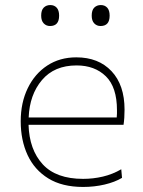

<svg xmlns="http://www.w3.org/2000/svg" viewBox="-20 -731 568 760"><path d="M309 9Q226 9 171.2 -24.8Q116.5 -58.5 89.2 -117.2Q62 -176 62 -251Q62 -324.5 89.8 -381.8Q117.5 -439 167 -471.5Q216.5 -504 282 -504Q370 -504 421.5 -449.2Q473 -394.5 473 -297Q473 -262.5 469 -237H93Q96 -138.5 149 -80.8Q202 -23 309 -23Q349 -23 387.2 -32Q425.5 -41 460 -61L463 -27Q434.5 -10 394 -0.5Q353.5 9 309 9ZM283 -472Q195 -472 146 -414Q97 -356 93.5 -266H442Q443 -273.5 443 -281Q443 -288 443 -295Q443 -386 399 -429Q355 -472 283 -472ZM378 -628Q363 -628 353 -638.5Q343 -649 343 -669Q343 -691 353.2 -701Q363.5 -711 379 -711Q395 -711 404.5 -700.5Q414 -690 414 -669Q414 -628 378 -628ZM178 -628Q163 -628 153 -638.5Q143 -649 143 -669Q143 -691 153.2 -701Q163.5 -711 179 -711Q195 -711 204.5 -700.5Q214 -690 214 -669Q214 -628 178 -628Z"/></svg>

Font: Heraclito Thin
Style: Regular
Weight: 100
Designer: Kostas Bartsokas (font) & Cristiano Sobral (main changes)
Foundry: Kostas Bartsokas (font) & Cristiano Sobral (main changes)
Version: Version 1.00;July 8, 2020;FontCreator 13.0.0.2655 64-bit